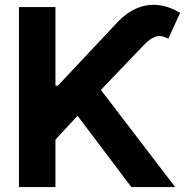

<svg xmlns="http://www.w3.org/2000/svg" viewBox="-20 -756 748 776"><path d="M56.6 0V-727.5H204.1V-409.7H213.9L457 -668.5Q493.7 -706.5 534.9 -723.4Q576.2 -740.2 620.1 -735.4Q664.1 -730.5 708 -704.1L660.2 -599.6Q630.9 -615.2 608.9 -607.9Q586.9 -600.6 562 -574.7L387.7 -392.6L688 0H510.7L293.5 -288.1L204.1 -191.9V0Z"/></svg>

Font: Inter 28pt
Style: Bold
Weight: 700
Designer: Rasmus Andersson
Foundry: rsms
Version: Version 4.001;git-66647c0bb